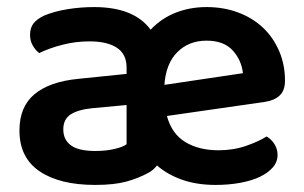

<svg xmlns="http://www.w3.org/2000/svg" viewBox="-20 -508 861 543"><path d="M246 -488Q359 -488 406 -424Q436 -456 476.5 -472Q517 -488 564 -488Q613 -488 654 -472.5Q695 -457 724 -429.5Q753 -402 769.5 -363.5Q786 -325 786 -280Q786 -252 771 -238Q756 -224 730 -220L452 -180Q466 -129 504.5 -106Q543 -83 598 -83Q640 -83 676 -95.5Q712 -108 734 -122Q748 -114 756.5 -100Q765 -86 765 -70Q765 -50 751.5 -34.5Q738 -19 715 -8Q692 3 659.5 9Q627 15 590 15Q537 15 495.5 0.5Q454 -14 424 -40Q413 -26 399 -19Q372 -4 337.5 5.5Q303 15 249 15Q149 15 92 -23.5Q35 -62 35 -139Q35 -206 77.5 -241.5Q120 -277 201 -285L338 -299V-317Q338 -355 310.5 -373Q283 -391 233 -391Q194 -391 157 -381.5Q120 -372 91 -358Q80 -366 72.5 -379.5Q65 -393 65 -409Q65 -429 74.5 -441.5Q84 -454 105 -464Q134 -476 171 -482Q208 -488 246 -488ZM250 -81Q279 -81 303 -86.5Q327 -92 338 -100V-211L241 -202Q201 -198 180 -184.5Q159 -171 159 -142Q159 -113 180.5 -97Q202 -81 250 -81ZM564 -393Q514 -393 481.5 -360.5Q449 -328 445 -268L667 -301Q663 -338 638 -365.5Q613 -393 564 -393Z"/></svg>

Font: Baloo Tammudu 2 SemiBold
Style: Regular
Weight: 600
Designer: Maithili Shingre, Omkar Shende and Ek Type
Foundry: Ek Type
Version: Version 1.640;hotconv 1.0.111;makeotfexe 2.5.65597; ttfautoh